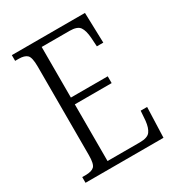

<svg xmlns="http://www.w3.org/2000/svg" viewBox="-171 -822 858 930"><g transform="rotate(-30 257.5 -357.0)"><path d="M35 0V-32H55Q88 -32 102 -45.5Q116 -59 116 -108V-603Q116 -655 101.5 -668.5Q87 -682 55 -682H35V-714H444L449 -545H413L410 -593Q407 -636 393 -656Q379 -676 336 -676H180V-393H386V-355H180V-38H361Q404 -38 418.5 -57.5Q433 -77 437 -115L441 -169H477L471 0Z"/></g></svg>

Font: Noto Serif Tamil Condensed Light
Style: Italic
Weight: 300
Width: 3
Italic angle: -12°
Designer: Indian Type Foundry, Tom Grace, and the Monotype Design Team
Foundry: Monotype Imaging Inc.
Version: Version 2.003; ttfautohint (v1.8.4.7-5d5b)